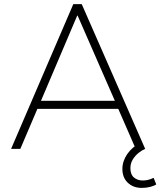

<svg xmlns="http://www.w3.org/2000/svg" viewBox="-20 -725 781 935"><path d="M34 0 337 -705H378L687 0H641L552 -204L575 -195H138L166 -204L79 0ZM356 -649 177 -228 155 -234H558L542 -228L358 -649ZM670 190Q629 190 602.5 165Q576 140 576 98Q576 60 599.5 25.5Q623 -9 666 -31L687 0Q672 6 655.5 19Q639 32 627 51Q615 70 615 94Q615 125 632.5 139.5Q650 154 675 154Q688 154 701 151Q714 148 728 141L741 173Q731 180 712 185Q693 190 670 190Z"/></svg>

Font: Mulish ExtraLight
Style: Regular
Weight: 200
Designer: Vernon Adams
Foundry: Vernon Adams
Version: Version 3.603